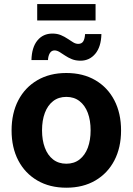

<svg xmlns="http://www.w3.org/2000/svg" viewBox="-20 -898 643 930"><path d="M301.3 11.2Q220.7 11.2 160.9 -23.7Q101.1 -58.6 68.6 -120.8Q36.1 -183.1 36.1 -266.1Q36.1 -349.6 68.6 -412.1Q101.1 -474.6 160.9 -509.5Q220.7 -544.4 301.3 -544.4Q382.3 -544.4 441.9 -509.5Q501.5 -474.6 533.9 -412.1Q566.4 -349.6 566.4 -266.1Q566.4 -183.1 533.9 -120.8Q501.5 -58.6 441.9 -23.7Q382.3 11.2 301.3 11.2ZM301.3 -105Q338.9 -105 365.2 -125.5Q391.6 -146 405.3 -182.4Q418.9 -218.8 418.9 -266.6Q418.9 -314.9 405.3 -351.3Q391.6 -387.7 365.2 -408.2Q338.9 -428.7 301.3 -428.7Q263.7 -428.7 237.3 -408.2Q210.9 -387.7 197.3 -351.3Q183.6 -314.9 183.6 -266.6Q183.6 -218.8 197.3 -182.4Q210.9 -146 237.3 -125.5Q263.7 -105 301.3 -105ZM370.1 -604Q346.7 -604 328.4 -611.3Q310.1 -618.7 295.4 -628.7Q280.8 -638.7 268.3 -646.2Q255.9 -653.8 244.1 -653.8Q229.5 -653.8 221.4 -640.6Q213.4 -627.4 212.4 -606.9H132.3Q133.8 -668.5 161.1 -701.9Q188.5 -735.4 233.9 -735.4Q257.3 -735.4 275.1 -727.8Q293 -720.2 307.4 -710.4Q321.8 -700.7 334.2 -693.1Q346.7 -685.5 358.9 -685.5Q375.5 -685.5 383.1 -697.5Q390.6 -709.5 392.1 -732.9H471.2Q469.7 -671.4 441.7 -637.7Q413.6 -604 370.1 -604ZM442.9 -878.4V-798.8H160.2V-878.4Z"/></svg>

Font: Inter 20pt
Style: Bold
Weight: 700
Version: Version 4.001;git-66647c0bb